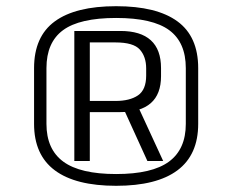

<svg xmlns="http://www.w3.org/2000/svg" viewBox="-20 -840 750 620"><path d="M355 -240Q224 -240 157 -290Q90 -340 90 -440V-620Q90 -722 157 -771Q224 -820 355 -820Q486 -820 553 -771Q620 -722 620 -620V-440Q620 -340 553 -290Q486 -240 355 -240ZM379 -489H429L507 -320H456ZM355 -278Q471 -278 525.5 -318Q580 -358 580 -440V-620Q580 -703 526.5 -742.5Q473 -782 355 -782Q237 -782 183.5 -742.5Q130 -703 130 -620V-440Q130 -358 184.5 -318Q239 -278 355 -278ZM220 -740H369Q434 -740 467 -710Q500 -680 500 -620V-594Q500 -536 467 -507Q434 -478 369 -478H267V-514H353Q399 -514 425.5 -532Q452 -550 452 -596V-619Q452 -657 431.5 -680Q411 -703 353 -703H258L270 -719V-320H220Z"/></svg>

Font: Pathway Extreme 8pt Thin
Style: Regular
Weight: 100
Designer: Eduardo Rodriguez Tunni
Foundry: Eduardo Rodriguez Tunni
Version: Version 1.000